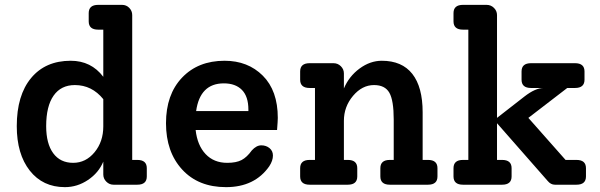

<svg xmlns="http://www.w3.org/2000/svg" viewBox="-20 -760 2469 790"><path d="M545 -102Q584 -102 584 -68V-34Q584 0 545 0H447Q430 0 417.5 -12.5Q405 -25 405 -42V-95Q386 -49 342 -19.5Q298 10 247 10Q156 10 102.5 -58Q49 -126 49 -241Q49 -368 108 -439Q167 -510 271 -510Q355 -510 405 -444V-638H384Q345 -638 345 -672V-706Q345 -740 384 -740H482Q500 -740 512 -727.5Q524 -715 524 -698V-102ZM281 -90Q333 -90 369 -133.5Q405 -177 405 -240V-352Q358 -410 288 -410Q231 -410 200.5 -366.5Q170 -323 170 -241Q170 -169 199 -129.5Q228 -90 281 -90Z M1123 -275Q1123 -264 1120 -225H785Q792 -162 826 -126Q860 -90 915 -90Q952 -90 974 -101.5Q996 -113 1016 -141Q1035 -162 1055 -162Q1075 -162 1089 -150.5Q1103 -139 1103 -120Q1103 -99 1088 -76Q1028 10 910 10Q796 10 729.5 -62.5Q663 -135 663 -253Q663 -371 729 -440.5Q795 -510 904 -510Q1000 -510 1061.5 -448.5Q1123 -387 1123 -275ZM901 -417Q803 -417 787 -303H1002V-309Q1002 -363 975.5 -390Q949 -417 901 -417Z M1741 -102Q1780 -102 1780 -68V-34Q1780 0 1741 0H1584Q1545 0 1545 -34V-68Q1545 -102 1584 -102H1600V-268Q1600 -347 1582 -378.5Q1564 -410 1519 -410Q1470 -410 1432.5 -365.5Q1395 -321 1395 -263V-102H1411Q1450 -102 1450 -68V-34Q1450 0 1411 0H1254Q1215 0 1215 -34V-68Q1215 -102 1254 -102H1276V-398H1254Q1215 -398 1215 -432V-466Q1215 -500 1254 -500H1352Q1370 -500 1382.5 -487.5Q1395 -475 1395 -458V-396Q1416 -446 1459.5 -478Q1503 -510 1551 -510Q1634 -510 1676.5 -456Q1719 -402 1719 -298V-102Z M2352 -102Q2391 -102 2391 -68V-34Q2391 0 2352 0H2263Q2246 0 2233 -16L2025 -253V-102H2046Q2085 -102 2085 -68V-34Q2085 0 2046 0H1885Q1846 0 1846 -34V-68Q1846 -102 1885 -102H1907V-638H1885Q1846 -638 1846 -672V-706Q1846 -740 1885 -740H1982Q2000 -740 2012.5 -727.5Q2025 -715 2025 -698V-275L2138 -363Q2183 -398 2217 -398H2165Q2126 -398 2126 -432V-466Q2126 -500 2165 -500H2346Q2385 -500 2385 -466V-432Q2385 -398 2346 -398H2314L2154 -275L2307 -102Z"/></svg>

Font: Solway Medium
Style: Regular
Weight: 500
Designer: Mariya V. Pigoulevskaya
Foundry: The Northern Block Ltd.
Version: Version 1.000;hotconv 1.0.109;makeotfexe 2.5.65596